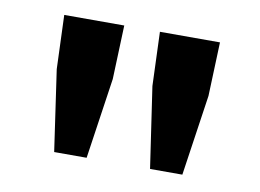

<svg xmlns="http://www.w3.org/2000/svg" viewBox="-48 -753 632 466"><g transform="rotate(10 268.0 -520.0)"><path d="M81.1 -553.2 76.2 -686H224.1L219.2 -553.2L189.9 -354H109.9ZM316.9 -553.2 312 -686H460L455.1 -553.2L425.8 -354H346.2Z"/></g></svg>

Font: SourceSansPro-Bold
Style: Bold
Weight: 700
Designer: Paul D. Hunt
Foundry: Adobe Systems Incorporated
Version: Version 1.050;PS Version 1.000;hotconv 1.0.70;makeotf.lib2.5